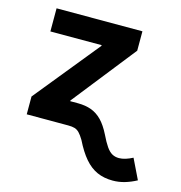

<svg xmlns="http://www.w3.org/2000/svg" viewBox="-109 -637 884 940"><g transform="rotate(15 332.5 -167.0)"><path d="M55.7 0V-90.3L322.3 -418.5V-421.9H62.5V-539.1H497.6V-440.9L244.6 -120.6V0ZM545.4 204.6Q501 204.6 466.1 189Q431.2 173.3 402.3 139.6Q373.5 106 346.7 51.8Q333.5 29.8 322.8 18.8Q312 7.8 299.3 3.9Q286.6 0 266.1 0H210V-117.2H283.7Q322.3 -117.2 352.1 -106.2Q381.8 -95.2 405.8 -70.6Q429.7 -45.9 450.7 -3.9Q467.8 31.7 482.2 52.5Q496.6 73.2 512 81.8Q527.3 90.3 546.9 90.3Q562.5 90.3 580.3 84.7Q598.1 79.1 615.7 69.8L665 171.4Q636.2 187 606.4 195.8Q576.7 204.6 545.4 204.6Z"/></g></svg>

Font: Inter 18pt
Style: Bold
Weight: 700
Designer: Rasmus Andersson
Foundry: rsms
Version: Version 4.001;git-66647c0bb